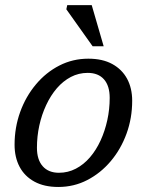

<svg xmlns="http://www.w3.org/2000/svg" viewBox="-20 -734 585 764"><path d="M331.5 -500.5Q388 -500.5 426.8 -479.2Q465.5 -458 485.8 -420.5Q506 -383 506 -333Q506 -264 483.5 -202.2Q461 -140.5 420.8 -92.8Q380.5 -45 327.2 -17.5Q274 10 212 10Q156 10 117 -11.2Q78 -32.5 58 -70.2Q38 -108 38 -158Q38 -226.5 60.2 -288.2Q82.5 -350 122.8 -398Q163 -446 216.2 -473.2Q269.5 -500.5 331.5 -500.5ZM214.5 -46.5Q250.5 -46.5 281.8 -62.8Q313 -79 337.8 -107.8Q362.5 -136.5 380 -174.5Q397.5 -212.5 407 -256Q416.5 -299.5 416.5 -344.5Q416.5 -392.5 393.8 -418.2Q371 -444 329 -444Q293 -444 262 -427.8Q231 -411.5 206.2 -382.8Q181.5 -354 163.8 -316Q146 -278 136.5 -234.8Q127 -191.5 127 -146Q127 -98.5 150 -72.5Q173 -46.5 214.5 -46.5ZM392.5 -550H348.5L244 -697L247.5 -713.5H345Z"/></svg>

Font: Newsreader 9pt
Style: Italic
Weight: 400
Italic angle: -17°
Designer: Hugues Gentile
Foundry: Production Type
Version: Version 1.003